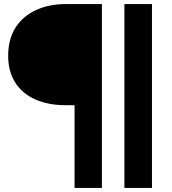

<svg xmlns="http://www.w3.org/2000/svg" viewBox="-20 -720 843 940"><path d="M345 200V-205H300Q218 -205 154.5 -232.5Q91 -260 55.5 -314.5Q20 -369 20 -447Q20 -529 56.5 -585.5Q93 -642 157 -671Q221 -700 300 -700H479V200ZM589 200V-700H724V200Z"/></svg>

Font: SUSE Thin
Style: Bold
Weight: 700
Version: Version 1.000